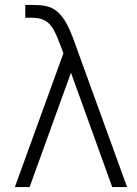

<svg xmlns="http://www.w3.org/2000/svg" viewBox="-20 -755 553 775"><path d="M99.5 0 266.5 -461.5 433 0H493L297 -540C265 -628.5 240 -714.5 166 -730.5C149.5 -734 127 -735 113.5 -735H82V-683.5H107.5C188.5 -683.5 199.5 -635 236 -540L40 0Z"/></svg>

Font: Hauora Light
Style: Regular
Weight: 300
Designer: Wayne Shih
Foundry: WCYS
Version: Version 1.001;hotconv 1.0.109;makeotfexe 2.5.65596